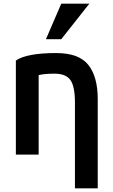

<svg xmlns="http://www.w3.org/2000/svg" viewBox="-20 -835 617 1053"><path d="M67 13V-503Q126 -544 288 -544Q413 -544 464.5 -479Q516 -414 516 -292V198H391V-273Q391 -360 366.5 -395.5Q342 -431 279 -431Q224 -431 192 -423V13ZM316 -620H232L316 -815H470Z"/></svg>

Font: Repo
Style: DemiBold
Weight: 600
Designer: Stefan Peev
Foundry: Context Ltd
Version: Version 001.000